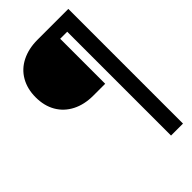

<svg xmlns="http://www.w3.org/2000/svg" viewBox="-277 -799 1101 1101"><g transform="rotate(-45 273.5 -249.0)"><path d="M514 216H417V-626H360V-261H264Q191 -261 136.5 -289Q82 -317 52.5 -368Q23 -419 23 -488Q23 -556 52.5 -607.5Q82 -659 137 -686.5Q192 -714 264 -714H514Z"/></g></svg>

Font: Non Bureau
Style: Regular
Weight: 400
Designer: Jona Saucedo
Foundry: Non Foundry
Version: Version 1.000; ttfautohint (v1.8.4)